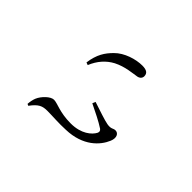

<svg xmlns="http://www.w3.org/2000/svg" viewBox="-59 -805 1117 1117"><g transform="rotate(-45 500.0 -246.0)"><path d="M239 -385C239 -344 234 -288 237 -232C241 -94 317 -27 377 -2C413 13 439 -1 439 -25C439 -44 425 -47 431 -83C435 -108 457 -172 474 -224L455 -232C432 -185 406 -131 382 -95C374 -85 366 -84 355 -89C325 -105 283 -151 283 -238C283 -330 312 -374 312 -404C312 -431 273 -471 239 -485C224 -491 204 -495 186 -496L181 -485C230 -449 239 -426 239 -385ZM593 -408C647 -386 687 -351 712 -304C741 -247 744 -189 750 -156C754 -138 766 -129 780 -129C804 -129 816 -145 816 -181C816 -234 794 -307 750 -350C713 -387 673 -414 599 -424Z"/></g></svg>

Font: Source Han Serif KR
Style: Regular
Weight: 400
Designer: Ryoko NISHIZUKA 西塚涼子 (kana & ideographs); Frank Grießhammer (Latin, Greek & Cyrillic); Wenlong ZHANG 张文龙 (bopomofo); San
Foundry: Adobe
Version: Version 2.001;hotconv 1.1.0;makeotfexe 2.6.0